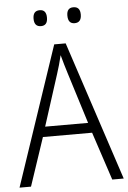

<svg xmlns="http://www.w3.org/2000/svg" viewBox="-60 -940 656 984"><g transform="rotate(-5 268.5 -448.5)"><path d="M477 0 395 -248H142L59 0H0L241 -716H300L536 0ZM297 -562Q291 -581 283 -608Q275 -635 269 -658Q263 -633 256 -608Q249 -583 242 -562L158 -300H379ZM147 -856Q147 -897 182 -897Q216 -897 216 -856Q216 -815 182 -815Q147 -815 147 -856ZM321 -857Q321 -897 355 -897Q390 -897 390 -857Q390 -815 355 -815Q321 -815 321 -857Z"/></g></svg>

Font: Noto Sans Khmer UI SemiCondensed Light
Style: Regular
Weight: 300
Width: 4
Designer: Danh Hong and the Monotype Design Team
Foundry: Monotype Imaging Inc.
Version: Version 2.002; ttfautohint (v1.8.4.7-5d5b)